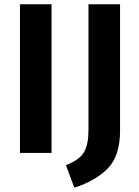

<svg xmlns="http://www.w3.org/2000/svg" viewBox="-20 -712 648 894"><path d="M220 -692V0H73V-692ZM539 -692V-103Q539 12 483.5 70.5Q428 129 326 162L287 57Q351 32 371.5 -4Q392 -40 392 -108V-692Z"/></svg>

Font: Fira Sans SemiBold
Style: Regular
Weight: 600
Designer: bBox Type GmbH & Carrois Corporate GbR & Edenspiekermann AG
Foundry: bBox Type GmbH & Carrois Corporate GbR & Edenspiekermann AG
Version: Version 4.301;PS 004.301;hotconv 1.0.88;makeotf.lib2.5.64775